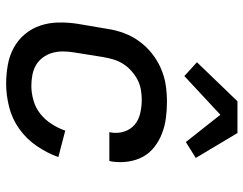

<svg xmlns="http://www.w3.org/2000/svg" viewBox="-106 -698 811 640"><g transform="rotate(90 300.0 -377.5)"><path d="M259 8Q227 8 196 2.5Q165 -3 138.5 -17.5Q112 -32 93 -55Q74 -78 64.5 -106.5Q55 -135 54.5 -167Q54 -199 59 -231L76 -331Q80 -358 90 -385Q100 -412 117.5 -436Q135 -460 158.5 -478.5Q182 -497 209 -508.5Q236 -520 263.5 -524Q291 -528 319 -528Q346 -528 373 -524.5Q400 -521 424.5 -511.5Q449 -502 469.5 -486Q490 -470 502 -448Q514 -426 518 -399Q522 -372 518 -345L516 -336H420L421 -341Q425 -364 418 -385.5Q411 -407 395 -420.5Q379 -434 356.5 -439Q334 -444 312 -444Q295 -444 278 -441Q261 -438 245.5 -430Q230 -422 216 -409.5Q202 -397 192.5 -382Q183 -367 178 -350.5Q173 -334 170 -317L154 -217Q151 -199 151 -180.5Q151 -162 156 -145Q161 -128 171.5 -114Q182 -100 196.5 -91.5Q211 -83 229 -79.5Q247 -76 266 -76Q289 -76 314 -83Q339 -90 359 -106Q379 -122 393 -144Q407 -166 415 -189L503 -166Q490 -129 466.5 -94.5Q443 -60 409.5 -36Q376 -12 336.5 -2Q297 8 259 8ZM233 -586 187 -628 317 -763H423L506 -624L453 -591L362 -706Z"/></g></svg>

Font: Iosevka Aile Medium
Style: Italic
Weight: 500
Italic angle: -9°
Designer: Belleve Invis
Foundry: Belleve Invis
Version: Version 31.1.0; ttfautohint (v1.8.4)